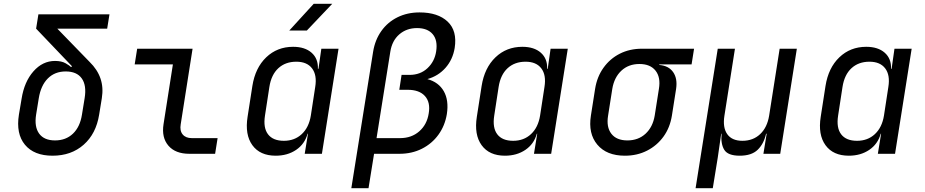

<svg xmlns="http://www.w3.org/2000/svg" viewBox="-20 -805 4840 1005"><path d="M255 10Q158 10 110.5 -47.5Q63 -105 79 -205L93 -288Q107 -377 155 -431.5Q203 -486 268 -486Q302 -486 323 -474Q344 -462 352 -454L357 -458L169 -655L181 -730H553L541 -655H280L449 -481Q490 -441 506 -394Q522 -347 513 -291L499 -205Q483 -105 418 -47.5Q353 10 255 10ZM268 -70Q325 -70 362 -105.5Q399 -141 409 -205L423 -291Q434 -358 408 -394.5Q382 -431 324 -431Q267 -431 230.5 -394.5Q194 -358 183 -291L169 -205Q159 -141 185 -105.5Q211 -70 268 -70Z M971 0Q898 0 861.5 -42.5Q825 -85 836 -155L885 -468H685L698 -550H988L926 -155Q920 -121 936 -101.5Q952 -82 984 -82H1119L1106 0Z M1494 -645 1622 -785H1719L1586 -645ZM1423 10Q1341 10 1301 -45Q1261 -100 1276 -194L1301 -355Q1316 -450 1373.5 -505Q1431 -560 1514 -560Q1576 -560 1611 -529Q1646 -498 1644 -445H1647L1662 -550H1752L1665 0H1575L1592 -105H1590Q1575 -51 1530 -20.5Q1485 10 1423 10ZM1466 -68Q1522 -68 1559.5 -103Q1597 -138 1607 -200L1630 -350Q1640 -412 1613.5 -447Q1587 -482 1531 -482Q1474 -482 1437 -448Q1400 -414 1390 -350L1367 -200Q1357 -136 1383 -102Q1409 -68 1466 -68Z M1819 180 1933 -534Q1943 -596 1976 -642.5Q2009 -689 2060.5 -714.5Q2112 -740 2176 -740Q2272 -740 2323 -692Q2374 -644 2360 -554Q2350 -493 2312 -450Q2274 -407 2217 -391Q2276 -375 2303 -327.5Q2330 -280 2319 -208Q2309 -147 2275 -100Q2241 -53 2188.5 -26.5Q2136 0 2071 0H1938L1909 180ZM1951 -82H2074Q2134 -82 2174.5 -117.5Q2215 -153 2224 -211Q2234 -269 2204.5 -302Q2175 -335 2114 -335H2070L2082 -413H2124Q2180 -413 2217.5 -448Q2255 -483 2263 -536Q2272 -594 2245 -626Q2218 -658 2163 -658Q2108 -658 2070 -625Q2032 -592 2023 -534Z M2623 10Q2541 10 2501 -45Q2461 -100 2476 -194L2501 -355Q2516 -450 2573.5 -505Q2631 -560 2714 -560Q2776 -560 2811 -529Q2846 -498 2844 -445H2847L2862 -550H2952L2865 0H2775L2792 -105H2790Q2775 -51 2730 -20.5Q2685 10 2623 10ZM2666 -68Q2722 -68 2759.5 -103Q2797 -138 2807 -200L2830 -350Q2840 -412 2813.5 -447Q2787 -482 2731 -482Q2674 -482 2637 -448Q2600 -414 2590 -350L2567 -200Q2557 -136 2583 -102Q2609 -68 2666 -68Z M3251 10Q3155 10 3106.5 -48Q3058 -106 3073 -200L3095 -340Q3105 -403 3139 -450.5Q3173 -498 3224.5 -524Q3276 -550 3340 -550H3613L3600 -468H3431V-465Q3480 -461 3503.5 -427.5Q3527 -394 3519 -340L3497 -200Q3487 -137 3453 -90Q3419 -43 3367 -16.5Q3315 10 3251 10ZM3264 -70Q3321 -70 3359 -105Q3397 -140 3407 -200L3429 -340Q3439 -400 3411.5 -435Q3384 -470 3327 -470Q3270 -470 3232.5 -435Q3195 -400 3185 -340L3163 -200Q3153 -140 3180 -105Q3207 -70 3264 -70Z M3621 180 3737 -550H3827L3772 -200Q3762 -138 3786.5 -103Q3811 -68 3866 -68Q3922 -68 3959 -103Q3996 -138 4006 -200L4061 -550H4151L4064 0H3976L3993 -105H3990Q3978 -52 3946 -21Q3914 10 3852 10Q3790 10 3771 -21Q3752 -52 3757 -105H3755L3737 20L3711 180Z M4423 10Q4341 10 4301 -45Q4261 -100 4276 -194L4301 -355Q4316 -450 4373.5 -505Q4431 -560 4514 -560Q4576 -560 4611 -529Q4646 -498 4644 -445H4647L4662 -550H4752L4665 0H4575L4592 -105H4590Q4575 -51 4530 -20.5Q4485 10 4423 10ZM4466 -68Q4522 -68 4559.5 -103Q4597 -138 4607 -200L4630 -350Q4640 -412 4613.5 -447Q4587 -482 4531 -482Q4474 -482 4437 -448Q4400 -414 4390 -350L4367 -200Q4357 -136 4383 -102Q4409 -68 4466 -68Z"/></svg>

Font: NKDuy Mono
Style: Italic
Weight: 400
Italic angle: -9°
Monospace: yes
Designer: NKDuy
Foundry: NKDuy
Version: Version 2.251; ttfautohint (v1.8.4.7-5d5b)